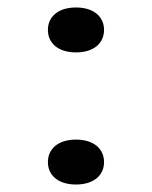

<svg xmlns="http://www.w3.org/2000/svg" viewBox="-20 -478 407 513"><path d="M183 15C231 15 258 -10 258 -45C258 -80 231 -105 183 -105C135 -105 108 -80 108 -45C108 -10 135 15 183 15ZM183 -338C231 -338 258 -363 258 -398C258 -433 231 -458 183 -458C135 -458 108 -433 108 -398C108 -363 135 -338 183 -338Z"/></svg>

Font: Sprat Extended
Style: Regular
Weight: 400
Width: 9
Designer: Ethan Nakache
Foundry: Collletttivo
Version: Version 2.000;Glyphs 3.2 (3217)